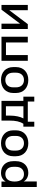

<svg xmlns="http://www.w3.org/2000/svg" viewBox="1560 -2150 772 3933"><g transform="rotate(-90 1946.5 -183.0)"><path d="M196.3 183.6V-84.5C228.5 -24.9 293.5 10.3 373.5 10.3C510.3 10.3 612.3 -83 612.3 -243.7V-296.9C612.3 -457.5 510.3 -548.8 373.5 -548.8C293 -548.8 227.1 -514.2 195.3 -453.1V-539.1H82.5V183.6ZM345.2 -78.6C253.4 -78.6 194.8 -141.6 194.8 -270C194.8 -398.4 253.4 -460 345.2 -460C430.7 -460 496.1 -406.2 496.1 -296.9V-243.7C496.1 -132.3 430.7 -78.6 345.2 -78.6Z M979.5 10.3C1133.8 10.3 1244.1 -83.5 1244.1 -243.7V-296.9C1244.1 -456.5 1133.8 -548.8 979.5 -548.8C825.2 -548.8 712.9 -456.5 712.9 -296.9V-243.7C712.9 -83.5 825.2 10.3 979.5 10.3ZM979.5 -78.6C893.6 -78.6 828.6 -132.3 828.6 -243.7V-296.9C828.6 -407.2 893.6 -460 979.5 -460C1064.5 -460 1129.4 -407.2 1129.4 -296.9V-243.7C1129.4 -132.8 1064.5 -78.6 979.5 -78.6Z M1419.9 132.8V0H1833.5V132.8H1933.6V-90.8H1847.7V-539.1H1443.4V-381.3C1443.4 -248 1424.3 -161.1 1377.9 -90.8H1318.4V132.8ZM1487.8 -89.8C1524.4 -155.8 1544.9 -257.8 1544.9 -357.9V-448.2H1736.3V-89.8Z M2274.9 10.3C2429.2 10.3 2539.6 -83.5 2539.6 -243.7V-296.9C2539.6 -456.5 2429.2 -548.8 2274.9 -548.8C2120.6 -548.8 2008.3 -456.5 2008.3 -296.9V-243.7C2008.3 -83.5 2120.6 10.3 2274.9 10.3ZM2274.9 -78.6C2189 -78.6 2124 -132.3 2124 -243.7V-296.9C2124 -407.2 2189 -460 2274.9 -460C2359.9 -460 2424.8 -407.2 2424.8 -296.9V-243.7C2424.8 -132.8 2359.9 -78.6 2274.9 -78.6Z M2786.1 0V-447.3H3043V0H3161.6V-539.1H2668.5V0Z M3418.9 0 3705.1 -380.4V0H3813V-539.1H3715.3L3428.2 -157.7V-539.1H3319.8V0Z"/></g></svg>

Font: Winston Medium
Style: Regular
Weight: 500
Designer: Vernon Adams, Kim Jin-seong, David Berlow, Cristiano Sobral
Foundry: The Winston Project Authors
Version: Version 3.004